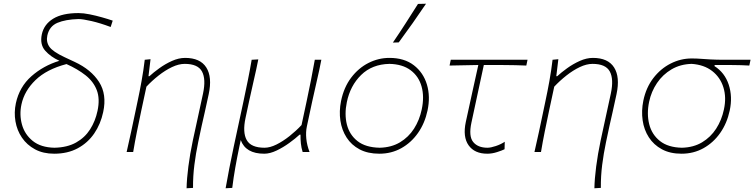

<svg xmlns="http://www.w3.org/2000/svg" viewBox="-20 -814 4038 1028"><path d="M270 9Q211 9 167.5 -14.5Q124 -38 97.5 -77Q71 -116 62.8 -164Q54.5 -212 65 -261.5Q84 -349 148.2 -405.8Q212.5 -462.5 298 -488.5Q250.5 -510 221.5 -543.2Q192.5 -576.5 204 -630.5Q215.5 -683.5 264.5 -713.8Q313.5 -744 400.5 -744Q427 -744 460.2 -737.2Q493.5 -730.5 526.2 -721.2Q559 -712 583.5 -703.5L572.5 -669.5Q516.5 -690.5 470 -701.2Q423.5 -712 400 -712Q330.5 -710 287.5 -691.8Q244.5 -673.5 233.5 -624.5Q226 -590 244.5 -563.5Q263 -537 326.5 -507.5L380 -482.5Q468 -441.5 510.5 -375Q553 -308.5 532.5 -214Q519 -150 484.5 -99.5Q450 -49 396 -20Q342 9 270 9ZM95 -255.5Q83 -200.5 97.5 -147.5Q112 -94.5 155.2 -59.5Q198.5 -24.5 271.5 -23Q340.5 -24.5 387.5 -51Q434.5 -77.5 462.5 -121.5Q490.5 -165.5 502 -220Q516 -285 498.2 -331.2Q480.5 -377.5 438 -411Q395.5 -444.5 336 -471Q229.5 -443 170 -385.2Q110.5 -327.5 95 -255.5Z M979 194Q980 143.5 988.5 77.5Q997 11.5 1012.5 -62Q1025.5 -123.5 1039.8 -187.5Q1054 -251.5 1067 -313Q1083.5 -390.5 1061.5 -431.2Q1039.5 -472 969 -472Q937 -472 900.8 -454.8Q864.5 -437.5 829 -409.5Q793.5 -381.5 764 -350L736.5 -222Q723.5 -160.5 713 -108.5Q702.5 -56.5 693 0H658Q671 -56.5 682.2 -108.8Q693.5 -161 706 -221L716.5 -271Q728 -324.5 738.2 -381.5Q748.5 -438.5 755 -494L786 -497L775 -406H780Q801 -425.5 832.8 -448.5Q864.5 -471.5 900.8 -487.8Q937 -504 971 -504Q1052 -504 1084.5 -452.8Q1117 -401.5 1097.5 -310Q1086.5 -257.5 1076.5 -214Q1066.5 -170.5 1059.5 -139L1041 -52Q1028.5 7.5 1020.8 68.5Q1013 129.5 1013.5 192Z M1188 194Q1198 138 1208.2 85Q1218.5 32 1231.5 -29L1283.5 -271Q1296.5 -332 1307.2 -385Q1318 -438 1327.5 -494L1363 -496Q1352 -440 1339.2 -386Q1326.5 -332 1313.5 -271L1294.5 -182Q1278 -105 1301 -64Q1324 -23 1396.5 -23Q1425.5 -23 1460.2 -40.2Q1495 -57.5 1530 -85.2Q1565 -113 1594.5 -144.5L1621.5 -270.5Q1634.5 -331.5 1645 -384.8Q1655.5 -438 1665.5 -494H1700.5Q1690 -438.5 1677.2 -384.8Q1664.5 -331 1651.5 -270.5L1623 -137Q1616.5 -107 1620 -71.5Q1623.5 -36 1637.5 0H1600.5Q1593.5 -22 1591 -45.8Q1588.5 -69.5 1589 -93H1584Q1562 -72.5 1529.2 -48.8Q1496.5 -25 1461 -8Q1425.5 9 1394.5 9Q1295.5 9 1269 -64L1261.5 -29Q1249 31 1239.8 83.2Q1230.5 135.5 1223.5 192Z M2011 9Q1949.5 9 1905.5 -14.2Q1861.5 -37.5 1835.8 -77.5Q1810 -117.5 1802.5 -168Q1795 -218.5 1806 -273Q1821 -346.5 1860.2 -398.2Q1899.5 -450 1953 -477Q2006.5 -504 2065 -504Q2145 -504 2196 -464.5Q2247 -425 2266 -360.8Q2285 -296.5 2269 -222Q2254.5 -154 2218 -102Q2181.5 -50 2128.5 -20.5Q2075.5 9 2011 9ZM2013 -23Q2075.5 -24.5 2121.5 -52Q2167.5 -79.5 2196.8 -125.2Q2226 -171 2238 -228Q2252.5 -296 2237.2 -350.8Q2222 -405.5 2178.5 -438Q2135 -470.5 2065 -472Q1972 -470 1913.5 -412.5Q1855 -355 1837 -267Q1823.5 -202.5 1837.2 -147.5Q1851 -92.5 1894.2 -58.5Q1937.5 -24.5 2013 -23ZM2083.5 -586Q2119 -638 2152.2 -689.8Q2185.5 -741.5 2218 -793L2261 -794Q2225.5 -741.5 2189.5 -690.2Q2153.5 -639 2115 -587Z M2589 9Q2521 9 2489 -36Q2457 -81 2474 -161Q2494.5 -256.5 2512.2 -335.8Q2530 -415 2541 -466L2387 -463L2393.5 -494H2804.5L2798 -463Q2740 -465.5 2680.8 -465.8Q2621.5 -466 2570.5 -466Q2554 -388.5 2537.2 -311.5Q2520.5 -234.5 2504 -157Q2488.5 -84.5 2513.5 -53.8Q2538.5 -23 2590 -23Q2607.5 -23 2635 -32.2Q2662.5 -41.5 2682.5 -55L2681.5 -15Q2669 -8.5 2641.8 0.2Q2614.5 9 2589 9Z M3162.5 194Q3163.5 143.5 3172 77.5Q3180.5 11.5 3196 -62Q3209 -123.5 3223.2 -187.5Q3237.5 -251.5 3250.5 -313Q3267 -390.5 3245 -431.2Q3223 -472 3152.5 -472Q3120.5 -472 3084.2 -454.8Q3048 -437.5 3012.5 -409.5Q2977 -381.5 2947.5 -350L2920 -222Q2907 -160.5 2896.5 -108.5Q2886 -56.5 2876.5 0H2841.5Q2854.5 -56.5 2865.8 -108.8Q2877 -161 2889.5 -221L2900 -271Q2911.5 -324.5 2921.8 -381.5Q2932 -438.5 2938.5 -494L2969.5 -497L2958.5 -406H2963.5Q2984.5 -425.5 3016.2 -448.5Q3048 -471.5 3084.2 -487.8Q3120.5 -504 3154.5 -504Q3235.5 -504 3268 -452.8Q3300.5 -401.5 3281 -310Q3270 -257.5 3260 -214Q3250 -170.5 3243 -139L3224.5 -52Q3212 7.5 3204.2 68.5Q3196.5 129.5 3197 192Z M3629 9Q3567.5 9 3523.8 -14.8Q3480 -38.5 3454 -78.8Q3428 -119 3420.8 -169.8Q3413.5 -220.5 3424.5 -275Q3439 -345 3478 -395.8Q3517 -446.5 3570.8 -473.8Q3624.5 -501 3683 -501Q3710 -501 3731.5 -499.2Q3753 -497.5 3783.5 -495.8Q3814 -494 3867.5 -494H3998.5L3992 -463Q3950 -465.5 3904.2 -465.8Q3858.5 -466 3806.5 -466L3805.5 -460Q3860.5 -425 3881.8 -360.5Q3903 -296 3887 -222Q3872.5 -154 3836 -102Q3799.5 -50 3746.5 -20.5Q3693.5 9 3629 9ZM3631 -23Q3693 -24.5 3739 -52Q3785 -79.5 3814.5 -125.2Q3844 -171 3856 -228Q3870 -292.5 3853.2 -346.2Q3836.5 -400 3793 -433.8Q3749.5 -467.5 3683.5 -472Q3623 -470.5 3575.8 -442.8Q3528.5 -415 3497.8 -369.5Q3467 -324 3455.5 -269Q3442 -204.5 3456 -149Q3470 -93.5 3513.5 -59Q3557 -24.5 3631 -23Z"/></svg>

Font: Commissioner Flair Thin
Style: Italic
Weight: 100
Italic angle: -12°
Designer: Kostas Bartsokas
Foundry: Kostas Bartsokas
Version: Version 1.000; ttfautohint (v1.8.3)